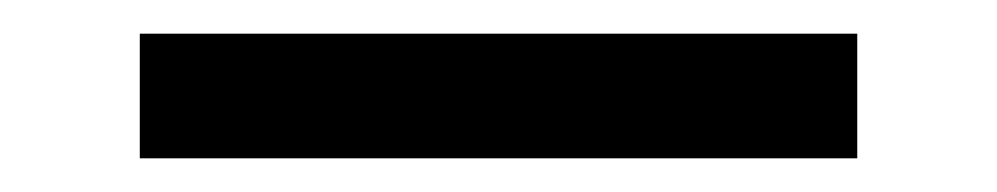

<svg xmlns="http://www.w3.org/2000/svg" viewBox="-20 -94 592 114"><path d="M489 -74V0H63V-74Z"/></svg>

Font: Rambla
Style: Regular
Weight: 400
Designer: Martin Sommaruga
Foundry: Martin Sommaruga
Version: Version 1.001